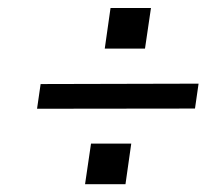

<svg xmlns="http://www.w3.org/2000/svg" viewBox="-20 -605 562 482"><path d="M73 -332 82 -394 478.5 -395 469.5 -332.5ZM193.5 -142.5 208.5 -244.5H309.5L295 -142.5ZM243 -483 257.5 -585H359L344 -483Z"/></svg>

Font: Public Sans Thin Light
Style: Italic
Weight: 300
Italic angle: -8°
Version: Version 2.001